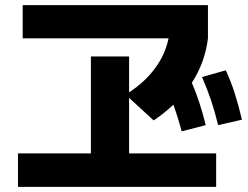

<svg xmlns="http://www.w3.org/2000/svg" viewBox="-20 -732 978 756"><path d="M50.8 -127.9H337.9V-509.8H488.3V-368.2Q551.8 -410.2 591.6 -464.6Q631.3 -519 643.6 -581.1H69.3V-711.9H798.8V-581.1Q787.1 -485.8 735.4 -406.2Q767.1 -333 790 -239.3L695.3 -214.8Q679.2 -274.9 662.6 -319.8Q626.5 -285.6 585 -257.8L488.3 -346.7V-127.9H831.1V3.9H50.8ZM775.4 -428.7 869.1 -455.1Q889.6 -410.6 904.5 -364Q919.4 -317.4 932.6 -260.7L838.9 -239.3Q825.7 -293.5 810.5 -338.4Q795.4 -383.3 775.4 -428.7Z"/></svg>

Font: Pretendard JP ExtraBold
Style: Regular
Weight: 800
Designer: Base glyphs from Inter by Rasmus Andersson; Hangeul glyphs from Noto Sans CJK(Source Han Sans) by Jang Soo-young and Kan
Foundry: Kil Hyung-jin
Version: Version 1.309